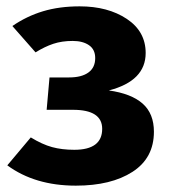

<svg xmlns="http://www.w3.org/2000/svg" viewBox="-20 -568 534 605"><path d="M439 -401Q439 -313 323 -283Q394 -273 429.5 -241.5Q465 -210 465 -153Q465 -70 397.5 -26.5Q330 17 219 17Q90 17 3 -47L77 -135Q113 -113 144 -104.5Q175 -96 214 -96Q302 -96 302 -162Q302 -222 210 -222H127L136 -324H198Q237 -324 258.5 -339.5Q280 -355 280 -385Q280 -412 260.5 -425.5Q241 -439 209 -439Q175 -439 148 -430Q121 -421 92 -403L19 -486Q64 -517 115.5 -532.5Q167 -548 231 -548Q320 -548 379.5 -508.5Q439 -469 439 -401Z"/></svg>

Font: FiraGOUPP
Style: Bold
Weight: 700
Designer: bBox Type
Foundry: bBox Type GmbH
Version: Version 1.001